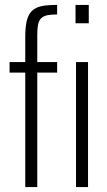

<svg xmlns="http://www.w3.org/2000/svg" viewBox="-20 -763 437 783"><path d="M83 0V-467H19V-510H83V-612Q83 -647 87.5 -670.5Q92 -694 102 -708.5Q112 -723 127.5 -730.5Q143 -738 164 -740.5Q185 -743 213 -743V-704Q189 -704 173.5 -701Q158 -698 148.5 -689Q139 -680 135.5 -664Q132 -648 132 -622V-510H213V-467H132V0ZM290 0V-510H339V0ZM288 -668V-743H342V-668Z"/></svg>

Font: Saira ExtraCondensed Light
Style: Regular
Weight: 300
Width: 2
Designer: Hector Gatti with collaboration of the Omnibus-Type team
Foundry: Omnibus-Type
Version: Version 1.101